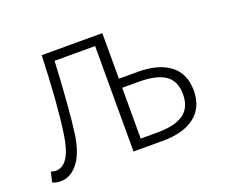

<svg xmlns="http://www.w3.org/2000/svg" viewBox="-88 -612 885 756"><g transform="rotate(-20 354.0 -234.0)"><path d="M401.9 -38.1H471.2Q545.9 -38.1 582 -64Q618.2 -89.8 618.2 -145.5Q618.2 -201.2 582 -226.1Q545.9 -251 471.2 -251H401.9ZM49.8 12.2Q29.8 12.2 15.1 4.9L24.9 -37.1Q37.1 -33.2 44.9 -33.2Q105 -33.2 123 -155.3Q141.1 -277.3 147.9 -480H401.9V-289.1H481Q567.4 -289.1 615.2 -252.4Q663.1 -215.8 663.1 -145Q663.1 -74.2 615.2 -37.1Q567.4 0 481 0H357.9V-441.9H188Q178.2 -247.1 164.1 -141.1Q152.3 -64 121.1 -25.9Q89.8 12.2 49.8 12.2Z"/></g></svg>

Font: SourceSansPro-Light
Style: Regular
Weight: 300
Designer: Paul D. Hunt
Foundry: Adobe Systems Incorporated
Version: Version 2.020;PS 2.0;hotconv 1.0.86;makeotf.lib2.5.63406